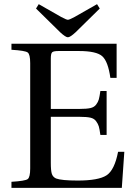

<svg xmlns="http://www.w3.org/2000/svg" viewBox="-20 -902 646 922"><path d="M35 0V-29Q101 -33 113 -42Q125 -51 125 -93V-599Q125 -641 113 -650Q101 -659 35 -663V-692H540V-528H510Q499 -607 471 -632Q443 -657 359 -657H261Q237 -657 230.5 -651Q224 -645 224 -621V-379H364Q396 -379 414 -383Q432 -387 441.5 -399.5Q451 -412 454.5 -424.5Q458 -437 462 -465H492V-254H462Q458 -283 454.5 -295Q451 -307 441.5 -320Q432 -333 414 -337Q396 -341 364 -341H224V-120Q224 -82 229 -67Q234 -52 249 -45Q275 -35 353 -35Q453 -35 491.5 -60Q530 -85 547 -173H577L565 0ZM153 -861 166 -882 273 -821Q299 -807 306 -807Q313 -807 339 -821L446 -882L459 -861L343 -747Q317 -723 306 -723Q295 -723 269 -747Z"/></svg>

Font: Heuristica
Style: Regular
Weight: 400
Version: Version 1.0.1 ; ttfautohint (v1.4.1)